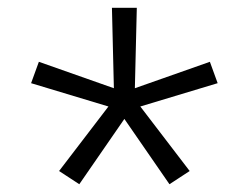

<svg xmlns="http://www.w3.org/2000/svg" viewBox="-20 -682 640 494"><path d="M184 -208 132 -242 259 -408 60 -468 80 -523 273 -455 268 -662H332L327 -455L520 -523L540 -468L341 -408L468 -242L416 -208L300 -376Z"/></svg>

Font: Iosevka Aile Custom Light
Style: Regular
Weight: 300
Designer: Belleve Invis
Foundry: Belleve Invis
Version: Version 17.0.2; ttfautohint (v1.8.3)